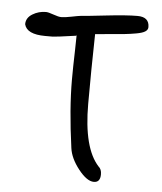

<svg xmlns="http://www.w3.org/2000/svg" viewBox="-48 -592 601 713"><g transform="rotate(5 252.5 -236.0)"><path d="M217 -461 216 -457Q139 -446 129 -446H101Q32 -446 23 -483Q23 -507 46 -521Q69 -535 96 -535Q105 -535 124.5 -528Q144 -521 154 -521Q168 -521 192.5 -526Q217 -531 227 -532Q245 -533 320 -541.5Q395 -550 436 -550Q480 -550 480 -512Q480 -502 470 -495.5Q460 -489 437.5 -485Q415 -481 395.5 -479Q376 -477 340.5 -474Q305 -471 285 -469Q282 -334 282 -209Q282 -44 341 20Q352 29 352 48Q352 78 328 78Q302 78 270.5 38Q239 -2 234 -40Q214 -184 214 -293Q214 -317 214.5 -344.5Q215 -372 216 -406Q217 -440 217 -461Z"/></g></svg>

Font: Because We Organize
Style: Regular
Weight: 400
Designer: Liz Wetzel, Aaron Williamson, Russ McMullin
Foundry: Red Hat
Version: Version 1.000